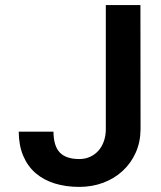

<svg xmlns="http://www.w3.org/2000/svg" viewBox="-20 -731 640 761"><path d="M399.4 -710.9H536.6L537.1 -218.3Q536.6 -167.5 517.8 -125.7Q499 -84 466.3 -53.7Q433.6 -23.4 389.4 -6.8Q345.2 9.8 294.4 9.8Q240.7 9.8 196.8 -3.9Q152.8 -17.6 121.3 -44.7Q89.8 -71.8 72.3 -112.8Q54.7 -153.8 54.2 -209H191.9Q192.4 -151.9 217.3 -126.2Q242.2 -100.6 294.4 -100.6Q317.9 -100.6 337.4 -109.6Q356.9 -118.7 370.6 -134.3Q384.3 -149.9 391.8 -171.6Q399.4 -193.4 399.4 -218.3Z"/></svg>

Font: TypoPRO Roboto Mono
Style: Bold
Weight: 700
Designer: Google
Version: Version 2.000986; 2015; ttfautohint (v1.3)